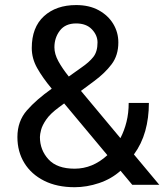

<svg xmlns="http://www.w3.org/2000/svg" viewBox="-20 -741 662 770"><path d="M510.3 0 463.4 -56.2Q426.8 -23.4 377.4 -6.8Q328.1 9.8 279.3 9.8Q208.5 9.8 157 -16.1Q105.5 -42 77.6 -87.4Q49.8 -132.8 49.8 -191.4Q49.8 -254.9 88.1 -298.6Q126.5 -342.3 187.5 -385.3Q150.9 -429.2 129.2 -467.8Q107.4 -506.3 107.4 -548.3Q107.4 -631.3 156.2 -676Q205.1 -720.7 285.6 -720.7Q337.9 -720.7 375.7 -700Q413.6 -679.2 434.1 -645.3Q454.6 -611.3 454.6 -570.8Q454.6 -519 427.7 -483.4Q400.9 -447.8 357.9 -416L304.7 -376.5L462.9 -187Q478.5 -216.8 487.3 -252.2Q496.1 -287.6 496.1 -328.1H577.1Q577.1 -267.6 562.5 -215.6Q547.9 -163.6 517.1 -121.6L618.7 0ZM198.2 -551.3Q198.2 -524.4 214.1 -495.4Q230 -466.3 255.9 -434.1L306.6 -470.2Q337.4 -491.2 354.2 -512.5Q371.1 -533.7 371.1 -570.8Q371.1 -599.6 348.6 -623.3Q326.2 -647 285.2 -647Q242.2 -647 220.2 -618.4Q198.2 -589.8 198.2 -551.3ZM140.1 -191.4Q140.1 -139.6 174.3 -102.1Q208.5 -64.5 279.3 -64.5Q351.6 -64.5 410.6 -118.7L237.3 -326.2L216.8 -311Q181.6 -285.2 165.5 -261.7Q149.4 -238.3 144.8 -220.2Q140.1 -202.1 140.1 -191.4Z"/></svg>

Font: Vazirmatn FD
Style: Regular
Weight: 400
Designer: Saber Rastikerdar
Foundry: Saber Rastikerdar
Version: Version 33.001